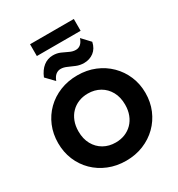

<svg xmlns="http://www.w3.org/2000/svg" viewBox="-248 -1250 1321 1423"><g transform="rotate(-30 412.5 -538.0)"><path d="M412.6 15Q331.9 15 263.6 -12.8Q195.2 -40.5 144.9 -90Q94.5 -139.5 66.8 -206Q39.1 -272.5 39.1 -350Q39.1 -428 66.8 -494.5Q94.5 -561 144.9 -610.5Q195.2 -660 263.6 -687.5Q331.9 -715 412.6 -715Q493.2 -715 561.3 -687Q629.4 -659 679.8 -609Q730.2 -559 758.2 -492.8Q786.1 -426.5 786.1 -350Q786.1 -272.5 758.2 -206Q730.2 -139.5 679.8 -90Q629.4 -40.5 561.3 -12.8Q493.2 15 412.6 15ZM412.6 -140.8Q455.8 -140.8 492.2 -155.4Q528.6 -170.1 555.5 -197.6Q582.4 -225 597.2 -263.6Q612.1 -302.2 612.1 -350Q612.1 -413.8 586.2 -460.8Q560.2 -507.8 515.1 -533.5Q470 -559.2 412.6 -559.2Q369.5 -559.2 333.1 -544.6Q296.6 -529.9 269.8 -502.4Q242.9 -475 228 -436.4Q213.1 -397.9 213.1 -350Q213.1 -286.2 239.1 -239.2Q265 -192.2 310.1 -166.5Q355.2 -140.8 412.6 -140.8ZM257.1 -756.2 191.4 -824.8Q213 -877.9 248.7 -905.8Q284.4 -933.8 330.1 -933.8Q364.6 -933.8 393.2 -921.1Q421.8 -908.5 447.6 -895.9Q473.4 -883.2 499.6 -883.2Q522.8 -883.2 540.4 -898Q558 -912.8 568.9 -944.2L633.9 -874.8Q622.6 -822.2 587.1 -795.4Q551.5 -768.5 503.9 -768.5Q469.1 -768.5 438.9 -780.9Q408.8 -793.2 381.6 -805.6Q354.5 -818 329.4 -818Q306.1 -818 287.6 -803.2Q269 -788.4 257.1 -756.2ZM225.4 -988.5V-1089.5H599.9V-988.5Z"/></g></svg>

Font: Geologica Thin
Style: Regular
Weight: 100
Version: Version 1.010;gftools[0.9.28]